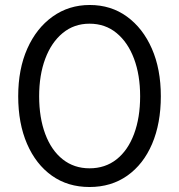

<svg xmlns="http://www.w3.org/2000/svg" viewBox="-20 -735 718 770"><path d="M339 15Q252 15 188 -30.5Q124 -76 88.5 -158Q53 -240 53 -349Q53 -458 89.5 -540Q126 -622 191 -668.5Q256 -715 340 -715Q425 -715 489 -668.5Q553 -622 589 -540Q625 -458 625 -349Q625 -240 590 -158Q555 -76 490.5 -30.5Q426 15 339 15ZM339 -60Q402 -60 447.5 -96Q493 -132 517.5 -197.5Q542 -263 542 -349Q542 -434 517.5 -499.5Q493 -565 447.5 -602.5Q402 -640 339 -640Q277 -640 231.5 -602.5Q186 -565 161.5 -499.5Q137 -434 137 -349Q137 -263 161.5 -197.5Q186 -132 231.5 -96Q277 -60 339 -60Z"/></svg>

Font: National Park
Style: Regular
Weight: 400
Designer: Andrea Herstowski, Ben Hoepner
Version: Version 1.009